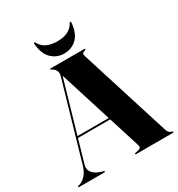

<svg xmlns="http://www.w3.org/2000/svg" viewBox="-213 -1016 1068 1149"><g transform="rotate(-30 321.0 -441.5)"><path d="M134 -269H382.5L384.5 -257.5H131.5ZM176.5 -4Q176.5 -2.5 175.2 -1.2Q174 0 171.5 0H-4Q-6.5 0 -7.8 -1.2Q-9 -2.5 -9 -4Q-9 -6 -7 -7Q-5 -8 -3.5 -8.5L11 -13Q29.5 -20 48.8 -40.8Q68 -61.5 80 -102L231.5 -625Q238.5 -649 232.5 -663.5Q226.5 -678 212 -686.5Q205 -692 201.8 -693.2Q198.5 -694.5 198.5 -696Q198.5 -698.5 199.8 -699.2Q201 -700 204 -700H436Q438.5 -700 440 -699.2Q441.5 -698.5 441.5 -696Q441.5 -694.5 438.5 -692.5Q435.5 -690.5 428 -687.5Q418.5 -685 416.2 -679.5Q414 -674 418.5 -659L615 -35.5Q619 -24.5 626 -18.2Q633 -12 643 -10Q646.5 -8.5 648.2 -7.2Q650 -6 650 -4Q650 -2.5 648.5 -1.2Q647 0 644 0H390.5Q388 0 386.5 -1.2Q385 -2.5 385 -4Q385 -6 386.8 -6.8Q388.5 -7.5 392 -8.5L412.5 -13Q426 -17 428.8 -23.8Q431.5 -30.5 427 -44L241.5 -633L255.5 -667.5L91.5 -100Q85 -77.5 92.2 -60.5Q99.5 -43.5 116.8 -31.5Q134 -19.5 157.5 -12.5L171 -8.5Q174 -8 175.2 -7Q176.5 -6 176.5 -4ZM320 -820Q363.5 -820 392.2 -833.8Q421 -847.5 438.5 -878.5Q439.5 -881 440.8 -882Q442 -883 443.5 -883Q446 -883 447.5 -881Q449 -879 448.5 -875.5Q443 -805.5 407.8 -770.8Q372.5 -736 320 -736Q269 -736 233.2 -770.8Q197.5 -805.5 192.5 -875.5Q192 -879 193.2 -881Q194.5 -883 197 -883Q198.5 -883 200 -882Q201.5 -881 202.5 -878.5Q221 -845 251.5 -832.5Q282 -820 320 -820Z"/></g></svg>

Font: Fraunces 120pt
Style: Bold
Weight: 700
Version: Version 1.000;[b76b70a41]